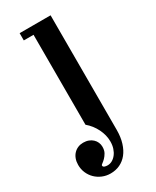

<svg xmlns="http://www.w3.org/2000/svg" viewBox="-184 -427 656 808"><g transform="rotate(-30 144.5 -23.5)"><path d="M213.9 181.6Q213.9 216.8 205.3 244.1Q196.8 271.5 181.9 290Q167 308.6 146.2 318.4Q125.5 328.1 100.6 328.1Q79.6 328.1 61 320.3Q42.5 312.5 28.8 299.1Q15.1 285.6 7.3 267.6Q-0.5 249.5 -0.5 228.5Q-0.5 212.4 4.4 199.2Q9.3 186 18.1 176.8Q26.9 167.5 38.6 162.6Q50.3 157.7 64 157.7Q78.6 157.7 90.1 162.1Q101.6 166.5 109.6 174.1Q117.7 181.6 122.1 191.7Q126.5 201.7 126.5 212.9Q126.5 230.5 119.9 241.9Q113.3 253.4 105.7 261Q98.1 268.6 91.6 273.2Q85 277.8 85 280.8Q85 287.1 91.6 289.6Q98.1 292 106.4 292Q118.7 292 129.4 285.9Q140.1 279.8 148.4 269Q156.7 258.3 161.6 243.4Q166.5 228.5 166.5 210.4Q166.5 179.7 151.6 149.4Q136.7 119.1 110.8 97.2V-339.8H63.5V-375H213.9Z"/></g></svg>

Font: Arian Grqi
Style: Italic
Weight: 400
Italic angle: -15°
Designer: Ruben Hakobyan (Tarumian)
Foundry: Ruben Hakobyan (Tarumian)
Version: Version 1.002